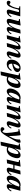

<svg xmlns="http://www.w3.org/2000/svg" viewBox="3150 -3692 784 7124"><g transform="rotate(90 3542.0 -130.0)"><path d="M8 -50Q8 -81 23.5 -103.5Q39 -126 64 -126Q86 -126 98.5 -116.5Q111 -107 119.5 -97.5Q128 -88 140 -88Q155 -88 181 -124.5Q207 -161 226 -203Q242 -238 257 -290.5Q272 -343 280 -378L287 -414Q295 -442 264 -449L208 -461L215 -490H586L485 -115Q472 -68 497 -68Q526 -68 583 -166L612 -148Q533 12 413 12Q313 12 344 -107L425 -411Q433 -444 399 -444H379Q356 -444 344 -431Q332 -418 324 -387.5Q316 -357 308.5 -320Q301 -283 280.5 -222Q260 -161 229 -100Q173 12 84 12Q48 12 28 -5.5Q8 -23 8 -50Z M682 -443 690 -476 921 -502 926 -497 832 -128Q816 -68 851 -68Q884 -68 934.5 -139.5Q985 -211 1016 -285Q1041 -341 1083 -490L1225 -502L1124 -115Q1110 -68 1136 -68Q1165 -68 1222 -166L1251 -148Q1172 12 1052 12Q1011 12 993 -17Q975 -46 988 -96L1019 -210H1015Q894 12 756 12Q651 12 689 -133L756 -391Q768 -434 741 -437Z M1288 12 1389 -391Q1399 -431 1374 -434L1316 -440L1323 -473L1551 -502L1556 -496L1492 -283H1497Q1547 -378 1612.5 -440Q1678 -502 1742 -502Q1847 -502 1803 -356L1782 -284L1787 -283Q1838 -380 1902.5 -441Q1967 -502 2037 -502Q2093 -502 2111 -459Q2129 -416 2108 -357L2035 -115Q2019 -68 2045 -68Q2062 -68 2086 -97.5Q2110 -127 2132 -166L2159 -148Q2082 12 1961 12Q1916 12 1897.5 -19Q1879 -50 1894 -107L1970 -364Q1987 -422 1952 -422Q1919 -422 1865.5 -350Q1812 -278 1785 -214Q1748 -122 1715 0L1577 12L1682 -374Q1689 -400 1684.5 -411Q1680 -422 1662 -422Q1629 -422 1575 -349Q1521 -276 1495 -212Q1463 -132 1426 0Z M2194 -161Q2194 -286 2275 -388Q2366 -502 2505 -502Q2570 -502 2611.5 -470Q2653 -438 2653 -386Q2653 -328 2607 -286Q2538 -225 2343 -187V-163Q2343 -117 2361.5 -85.5Q2380 -54 2421 -54Q2464 -54 2501 -84Q2538 -114 2581 -176L2611 -152Q2520 12 2357 12Q2327 12 2300.5 4Q2274 -4 2249 -22.5Q2224 -41 2209 -76.5Q2194 -112 2194 -161ZM2347 -232Q2431 -249 2478 -299.5Q2525 -350 2525 -412Q2525 -456 2488 -456Q2444 -456 2401 -387Q2358 -318 2347 -232Z M2632 242 2770 -391Q2779 -431 2755 -434L2696 -440L2703 -473L2932 -502L2937 -497L2880 -286H2884Q3000 -502 3133 -502Q3189 -502 3217 -468Q3245 -434 3245 -374Q3245 -344 3236.5 -300Q3228 -256 3205 -200.5Q3182 -145 3148.5 -98.5Q3115 -52 3059.5 -20Q3004 12 2936 12Q2864 12 2829 -9L2772 230ZM2840 -64Q2870 -34 2915 -34Q2955 -34 2990.5 -74Q3026 -114 3046.5 -170Q3067 -226 3079 -279.5Q3091 -333 3091 -367Q3091 -422 3054 -422Q3026 -422 2989.5 -384Q2953 -346 2918 -283Q2869 -194 2840 -64Z M3264 -108Q3264 -149 3277 -199Q3290 -249 3318.5 -303Q3347 -357 3386.5 -401Q3426 -445 3485 -473.5Q3544 -502 3612 -502Q3655 -502 3683 -485L3687 -494H3824L3723 -115Q3711 -68 3734 -68Q3766 -68 3821 -165L3850 -149Q3769 12 3651 12Q3553 12 3589 -114L3614 -202H3608Q3587 -166 3573 -144Q3559 -122 3533 -88.5Q3507 -55 3484 -36Q3461 -17 3428.5 -2.5Q3396 12 3362 12Q3312 12 3288 -22.5Q3264 -57 3264 -108ZM3418 -115Q3418 -68 3447 -68Q3488 -68 3567 -194Q3635 -306 3670 -442Q3650 -456 3621 -456Q3581 -456 3542 -417.5Q3503 -379 3476.5 -324.5Q3450 -270 3434 -212.5Q3418 -155 3418 -115Z M3880 12 3981 -391Q3991 -431 3966 -434L3908 -440L3915 -473L4143 -502L4148 -496L4084 -283H4089Q4139 -378 4204.5 -440Q4270 -502 4334 -502Q4439 -502 4395 -356L4374 -284L4379 -283Q4430 -380 4494.5 -441Q4559 -502 4629 -502Q4685 -502 4703 -459Q4721 -416 4700 -357L4627 -115Q4611 -68 4637 -68Q4654 -68 4678 -97.5Q4702 -127 4724 -166L4751 -148Q4674 12 4553 12Q4508 12 4489.5 -19Q4471 -50 4486 -107L4562 -364Q4579 -422 4544 -422Q4511 -422 4457.5 -350Q4404 -278 4377 -214Q4340 -122 4307 0L4169 12L4274 -374Q4281 -400 4276.5 -411Q4272 -422 4254 -422Q4221 -422 4167 -349Q4113 -276 4087 -212Q4055 -132 4018 0Z M4699 180Q4697 151 4718.5 125.5Q4740 100 4767 99Q4782 99 4791 106Q4800 113 4814 132Q4839 169 4858 169Q4885 169 4902 112Q4913 75 4913 10Q4913 -55 4898 -173Q4883 -291 4869 -363Q4863 -398 4855.5 -411.5Q4848 -425 4832 -424H4770V-454L4987 -502L4995 -498Q5006 -457 5017.5 -320Q5029 -183 5030 -72H5033Q5128 -243 5146 -339Q5157 -398 5155 -477Q5211 -502 5259 -502Q5265 -502 5272.5 -483.5Q5280 -465 5280 -448Q5280 -433 5271.5 -409.5Q5263 -386 5242 -348.5Q5221 -311 5207 -287Q5193 -263 5163 -213Q5128 -155 5079 -68Q5030 19 5024 29Q4985 92 4965.5 121Q4946 150 4916 183.5Q4886 217 4857 229.5Q4828 242 4790 242Q4749 242 4724 223.5Q4699 205 4699 180Z M5237 242 5375 -391Q5384 -431 5360 -434L5301 -440L5308 -473L5537 -502L5542 -497L5485 -286H5489Q5605 -502 5738 -502Q5794 -502 5822 -468Q5850 -434 5850 -374Q5850 -344 5841.5 -300Q5833 -256 5810 -200.5Q5787 -145 5753.5 -98.5Q5720 -52 5664.5 -20Q5609 12 5541 12Q5469 12 5434 -9L5377 230ZM5445 -64Q5475 -34 5520 -34Q5560 -34 5595.5 -74Q5631 -114 5651.5 -170Q5672 -226 5684 -279.5Q5696 -333 5696 -367Q5696 -422 5659 -422Q5631 -422 5594.5 -384Q5558 -346 5523 -283Q5474 -194 5445 -64Z M5898 12 5991 -391Q6001 -434 5977 -437L5917 -443L5925 -476L6156 -502L6161 -497L6107 -277H6253L6310 -490L6453 -502L6349 -115Q6335 -68 6361 -68Q6390 -68 6447 -166L6476 -148Q6397 12 6277 12Q6178 12 6208 -107L6241 -231H6096L6040 0Z M6498 -108Q6498 -149 6511 -199Q6524 -249 6552.5 -303Q6581 -357 6620.5 -401Q6660 -445 6719 -473.5Q6778 -502 6846 -502Q6889 -502 6917 -485L6921 -494H7058L6957 -115Q6945 -68 6968 -68Q7000 -68 7055 -165L7084 -149Q7003 12 6885 12Q6787 12 6823 -114L6848 -202H6842Q6821 -166 6807 -144Q6793 -122 6767 -88.5Q6741 -55 6718 -36Q6695 -17 6662.5 -2.5Q6630 12 6596 12Q6546 12 6522 -22.5Q6498 -57 6498 -108ZM6652 -115Q6652 -68 6681 -68Q6722 -68 6801 -194Q6869 -306 6904 -442Q6884 -456 6855 -456Q6815 -456 6776 -417.5Q6737 -379 6710.5 -324.5Q6684 -270 6668 -212.5Q6652 -155 6652 -115Z"/></g></svg>

Font: Lingua Franca
Style: Bold Italic
Weight: 700
Italic angle: -13°
Version: Version 1.19